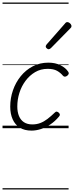

<svg xmlns="http://www.w3.org/2000/svg" viewBox="-20 -1015 586 1520"><path d="M230 19Q174 19 136.5 -4.5Q99 -28 80 -71Q61 -114 61 -171Q61 -238 82.5 -300Q104 -362 144 -411.5Q184 -461 239.5 -490Q295 -519 363 -519Q418 -519 459 -498.5Q500 -478 520 -447Q526 -438 524 -431Q522 -424 512 -415Q502 -408 493.5 -408Q485 -408 478 -416Q459 -439 431.5 -454.5Q404 -470 357 -470Q302 -470 258 -444Q214 -418 182 -375Q150 -332 133.5 -279.5Q117 -227 117 -172Q117 -129 130 -97Q143 -65 169.5 -47.5Q196 -30 236 -30Q270 -30 299 -41Q328 -52 356 -73.5Q384 -95 414 -124Q422 -133 430.5 -131Q439 -129 445 -123Q453 -116 454 -108.5Q455 -101 447 -92Q415 -54 378 -29.5Q341 -5 303 7Q265 19 230 19ZM364 -625Q359 -625 350.5 -632Q342 -639 342 -646Q342 -650 343.5 -654Q345 -658 349 -663L493 -827Q499 -835 503.5 -837.5Q508 -840 513 -840Q520 -840 528 -835Q536 -830 541 -822.5Q546 -815 546 -808Q546 -803 544 -799.5Q542 -796 538 -792L383 -634Q373 -625 364 -625ZM0 475H523V485H0ZM0 -20H523V0H0ZM0 -505H523V-500H0ZM0 -995H523V-985H0Z"/></svg>

Font: Playwrite SK Guides
Style: Regular
Weight: 400
Designer: Veronika Burian, José Scaglione
Foundry: TypeTogether
Version: Version 1.003